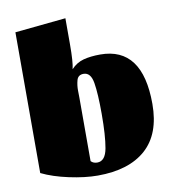

<svg xmlns="http://www.w3.org/2000/svg" viewBox="-83 -797 806 892"><g transform="rotate(-10 320.0 -351.0)"><path d="M285 -601Q285 -517 277 -485Q302 -512 335.5 -521Q369 -530 415 -530Q614 -530 614 -262Q614 -120 534 -49Q454 22 307 22Q247 22 172.5 6Q98 -10 45 -36V-700L285 -724ZM315 -38Q353 -38 363.5 -96.5Q374 -155 374 -257Q374 -353 365.5 -404Q357 -455 323 -455Q297 -455 290.5 -431Q284 -407 284.5 -382Q285 -357 285 -350V-50Q296 -38 315 -38Z"/></g></svg>

Font: Sansita Black
Style: Regular
Weight: 900
Designer: Pablo Cosgaya
Foundry: Omnibus-Type
Version: Version 1.006; ttfautohint (v1.5)